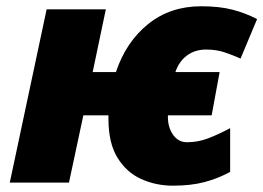

<svg xmlns="http://www.w3.org/2000/svg" viewBox="-20 -583 841 613"><path d="M532.2 9.8Q477.5 9.8 430.7 -11.5Q383.8 -32.7 355 -79.6Q326.2 -126.5 326.2 -204.1V-214.8H246.1L200.2 0H11.2L128.9 -553.2H317.9L275.9 -353H350.1Q382.3 -449.2 452.9 -506.1Q523.4 -563 622.1 -563Q680.2 -563 721.9 -552.2Q763.7 -541.5 800.8 -522L748 -396Q723.1 -407.2 696.8 -416Q670.4 -424.8 638.2 -424.8Q602.5 -424.8 576.9 -405.8Q551.3 -386.7 540 -353H681.2L655.8 -214.8H516.1V-209Q516.1 -176.3 532.7 -152.6Q549.3 -128.9 577.1 -128.9Q612.3 -128.9 645.3 -141.6Q678.2 -154.3 714.8 -173.8V-34.2Q676.3 -13.2 633.1 -1.7Q589.8 9.8 532.2 9.8Z"/></svg>

Font: Open Sans ExtraBold
Style: Italic
Weight: 800
Italic angle: -12°
Designer: Monotype Design Team
Foundry: Monotype Imaging Inc.
Version: Version 3.000; ttfautohint (v1.8.4)